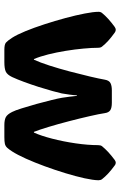

<svg xmlns="http://www.w3.org/2000/svg" viewBox="145 -696 551 881"><g transform="rotate(90 420.5 -255.5)"><path d="M153.3 -35.6Q139.2 -57.6 123 -96.9Q106.9 -136.2 91.3 -184.3Q75.7 -232.4 62.7 -280.5Q49.8 -328.6 42 -368.9Q34.2 -409.2 34.2 -432.1Q34.2 -441.9 39.6 -448.2Q62 -476.1 103.5 -506.3Q110.8 -511.2 116.7 -511.2Q123 -511.2 129.9 -506.3Q152.3 -490.2 167.7 -476.1Q183.1 -461.9 193.8 -448.2Q199.2 -441.9 199.2 -430.2V-432.6Q199.2 -402.3 202.9 -362.8Q206.5 -323.2 213.4 -281.2Q220.2 -239.3 229.7 -201.2Q239.3 -163.1 251 -135.7H253.9Q266.6 -163.1 280.8 -207Q294.9 -251 307.9 -300Q320.8 -349.1 331.1 -392.6Q341.3 -436 345.7 -461.4Q349.1 -480.5 361.1 -486.8Q373 -493.2 394.5 -493.2H451.2Q475.6 -493.2 486.1 -485.8Q496.6 -478.5 499 -461.4Q502.9 -435.1 513.2 -390.4Q523.4 -345.7 536.4 -295.9Q549.3 -246.1 562.5 -202.6Q575.7 -159.2 585 -135.7H588.4Q603 -168 616.2 -219Q629.4 -270 637.7 -326.7Q646 -383.3 646 -432.1V-430.2Q646 -441.9 650.9 -448.2Q662.1 -461.9 677.2 -476.1Q692.4 -490.2 713.9 -506.3Q720.7 -511.2 726.6 -511.2Q733.4 -511.2 739.3 -506.3Q761.2 -490.2 776.4 -476.1Q791.5 -461.9 802.2 -448.2Q807.1 -441.9 807.1 -431.2Q806.6 -407.2 797.9 -367.4Q789.1 -327.6 774.7 -280.3Q760.3 -232.9 742.9 -185.5Q725.6 -138.2 707.8 -98.6Q689.9 -59.1 674.8 -35.6Q665 -20.5 657.7 -12.7Q650.4 -4.9 639.9 -2.4Q629.4 0 608.9 0H553.7Q530.8 0 517.8 -6.6Q504.9 -13.2 493.7 -35.6Q486.8 -48.8 477.1 -79.8Q467.3 -110.8 457 -147.7Q446.8 -184.6 439 -216.8Q431.2 -249 428.7 -264.2Q426.3 -278.8 423.6 -299.8Q420.9 -320.8 419.9 -333H417.5Q417 -320.8 414.3 -300Q411.6 -279.3 408.7 -263.7Q405.8 -250 397.9 -221.4Q390.1 -192.9 379.2 -158.4Q368.2 -124 356.2 -91.3Q344.2 -58.6 333.5 -35.6Q322.8 -13.2 308.8 -6.6Q294.9 0 264.6 0H208Q184.1 0 175.5 -7.3Q167 -14.6 153.3 -35.6ZM34.2 -433.1V-432.1Q34.2 -431.2 34.2 -430.2ZM807.1 -432.1V-430.2V-431.2Q807.1 -431.6 807.1 -432.1Z"/></g></svg>

Font: ADLaM Display
Style: Regular
Weight: 400
Designer: Mark Jamra, Neil Patel, Concept: Andrew Footit
Foundry: Microsoft
Version: Version 2.000; ttfautohint (v1.8.4.7-5d5b);gftools[0.9.28]